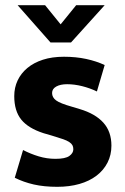

<svg xmlns="http://www.w3.org/2000/svg" viewBox="-20 -710 484 741"><path d="M354 -357Q327 -370 297 -377.5Q267 -385 239 -385Q213 -385 197 -376Q181 -367 181 -351Q181 -334 196.5 -322.5Q212 -311 258 -298L288 -289Q348 -271 379 -236.5Q410 -202 410 -148Q410 -112 395 -82.5Q380 -53 352.5 -32Q325 -11 286.5 0Q248 11 201 11Q150 11 110.5 2Q71 -7 37 -24L69 -131Q98 -116 129.5 -106.5Q161 -97 194 -97Q232 -97 247.5 -108Q263 -119 263 -134Q263 -143 259.5 -149.5Q256 -156 247 -162Q238 -168 221.5 -173.5Q205 -179 179 -187L148 -196Q89 -215 62 -248.5Q35 -282 35 -339Q35 -372 48 -399.5Q61 -427 85.5 -447.5Q110 -468 145.5 -479.5Q181 -491 227 -491Q273 -491 312.5 -482.5Q352 -474 384 -459ZM48 -690H154L214 -616L274 -690H384L254 -546H175Z"/></svg>

Font: Ek Mukta ExtraBold
Style: Regular
Weight: 800
Designer: Girish Dalvi and Yashodeep Gholap
Foundry: Ek Type
Version: Version 2.538;PS 1.002;hotconv 16.6.51;makeotf.lib2.5.65220;